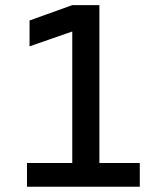

<svg xmlns="http://www.w3.org/2000/svg" viewBox="-20 -713 626 733"><path d="M83 0V-90.8H255.9V-592.8L92.8 -536.1V-634.8L255.9 -693.4H359.4V-90.8H513.7V0Z"/></svg>

Font: Caskaydia Cove
Style: Regular
Weight: 400
Monospace: yes
Designer: Aaron Bell
Foundry: Saja Typeworks
Version: Version 4.300; ttfautohint (v1.8.3)